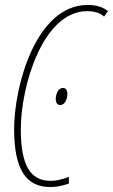

<svg xmlns="http://www.w3.org/2000/svg" viewBox="-20 -745 456 775"><path d="M183 10C208 10 231 5 258 -4V-31C229 -20 206 -15 185 -15C103 -15 64 -76 64 -224C64 -395 152 -700 332 -700C362 -700 386 -692 400 -678L416 -700C397 -715 373 -725 334 -725C125 -725 37 -397 37 -224C37 -58 87 10 183 10ZM223 -321C243 -321 252 -348 252 -365C252 -382 245 -390 234 -390C214 -390 205 -364 205 -345C205 -330 212 -321 223 -321Z"/></svg>

Font: Noto Sans ExtraCondensed Thin
Style: Italic
Weight: 100
Width: 2
Italic angle: -12°
Designer: Monotype Design Team
Foundry: Monotype Imaging Inc.
Version: Version 2.013